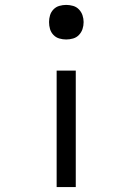

<svg xmlns="http://www.w3.org/2000/svg" viewBox="-20 -548 540 783"><path d="M250 -387Q236 -387 222 -391Q208 -395 198 -405.5Q188 -416 184 -429.5Q180 -443 180 -458Q180 -472 184 -485.5Q188 -499 198 -509.5Q208 -520 222 -524Q236 -528 250 -528Q264 -528 278 -524Q292 -520 302 -509.5Q312 -499 316.5 -485.5Q321 -472 321 -458Q321 -443 316.5 -429.5Q312 -416 302 -405.5Q292 -395 278 -391Q264 -387 250 -387ZM211 215V-260H289V215Z"/></svg>

Font: Iosevka
Style: Regular
Weight: 400
Monospace: yes
Designer: Belleve Invis
Foundry: Belleve Invis
Version: Version 33.2.3; ttfautohint (v1.8.4)